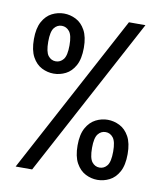

<svg xmlns="http://www.w3.org/2000/svg" viewBox="-80 -766 710 831"><g transform="rotate(10 275.0 -350.0)"><path d="M45 0 419.5 -700H492L117.5 0ZM136.5 -424.5Q109.5 -424.5 84.2 -437.2Q59 -450 43 -479.2Q27 -508.5 27 -557Q27 -605 43 -634Q59 -663 84.2 -675.8Q109.5 -688.5 136.5 -688.5Q164 -688.5 189.2 -675.8Q214.5 -663 230.5 -634Q246.5 -605 246.5 -557Q246.5 -508.5 230.5 -479.2Q214.5 -450 189.2 -437.2Q164 -424.5 136.5 -424.5ZM136.5 -478.5Q156.5 -478.5 170 -495.2Q183.5 -512 183.5 -557Q183.5 -601 170 -617.8Q156.5 -634.5 136.5 -634.5Q116.5 -634.5 103.2 -617.8Q90 -601 90 -557Q90 -512 103.2 -495.2Q116.5 -478.5 136.5 -478.5ZM403 -4.5Q376 -4.5 350.8 -17.2Q325.5 -30 309.2 -59.2Q293 -88.5 293 -137Q293 -185 309.2 -214Q325.5 -243 350.8 -255.8Q376 -268.5 403 -268.5Q430 -268.5 455.5 -255.8Q481 -243 497 -214Q513 -185 513 -137Q513 -88.5 497 -59.2Q481 -30 455.5 -17.2Q430 -4.5 403 -4.5ZM403 -58.5Q423 -58.5 436.2 -75.2Q449.5 -92 449.5 -137Q449.5 -181 436.2 -197.8Q423 -214.5 403 -214.5Q383 -214.5 369.8 -197.8Q356.5 -181 356.5 -137Q356.5 -92 369.8 -75.2Q383 -58.5 403 -58.5Z"/></g></svg>

Font: Trispace SemiCondensed
Style: Regular
Weight: 400
Width: 4
Designer: Tyler Finck
Foundry: Etcetera Type Company
Version: Version 1.210; ttfautohint (v1.8.3)